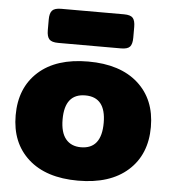

<svg xmlns="http://www.w3.org/2000/svg" viewBox="-52 -757 729 819"><g transform="rotate(5 312.5 -347.0)"><path d="M128 -613V-659Q128 -686 138.5 -697.5Q149 -709 177 -709H446Q474 -709 484 -697.5Q494 -686 494 -659V-613Q494 -586 484 -574.5Q474 -563 446 -563H177Q149 -563 138.5 -574.5Q128 -586 128 -613ZM23 -240Q23 -358 99 -426.5Q175 -495 312 -495Q449 -495 525.5 -426.5Q602 -358 602 -240Q602 -122 525.5 -53.5Q449 15 312 15Q175 15 99 -53.5Q23 -122 23 -240ZM400 -240Q400 -350 312 -350Q224 -350 224 -240Q224 -184 247 -156Q270 -128 312 -128Q400 -128 400 -240Z"/></g></svg>

Font: Mitr SemiBold
Style: Regular
Weight: 600
Designer: Thanarat Vachiruckul
Foundry: Cadson Demak
Version: Version 1.002